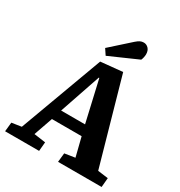

<svg xmlns="http://www.w3.org/2000/svg" viewBox="-214 -1089 1160 1237"><g transform="rotate(30 366.5 -471.0)"><path d="M474 -711 653 -79 730 -69 724 0H400L407 -67L484 -79L449 -219H228L179 -79L265 -67L259 0H6L13 -68L85 -79L312 -695ZM252 -296H430L360 -601H356ZM440 -916Q456 -930 468 -936Q480 -942 495 -942Q515 -942 530 -926.5Q545 -911 545 -883Q545 -874 542.5 -861.5Q540 -849 535 -838L324 -745L296 -787Z"/></g></svg>

Font: Literata
Style: Bold Italic
Weight: 700
Italic angle: -2°
Designer: Latin by Veronika Burian and Jose Scaglione. Greek by Irene Vlachou. Cyrillic by Vera Evstafieva
Foundry: TypeTogether
Version: Version 3.103;gftools[0.9.29]